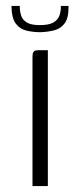

<svg xmlns="http://www.w3.org/2000/svg" viewBox="-20 -630 272 650"><path d="M90 0Q90 -108 90 -216.5Q90 -325 90 -434Q90 -443 91 -448.5Q92 -454 96 -457Q100 -460 110 -460H142V0ZM117 -521Q91 -521 69 -526.5Q47 -532 33.5 -550Q20 -568 19 -604V-610H47V-606Q47 -592 51.5 -577.5Q56 -563 70.5 -554Q85 -545 115 -545Q146 -545 161 -554Q176 -563 181 -577Q186 -591 186 -606V-610H212V-605Q212 -568 198.5 -550.5Q185 -533 164 -527.5Q143 -522 117 -521Z"/></svg>

Font: Genos Light
Style: Regular
Weight: 300
Designer: Robert E. Leuschke
Foundry: Robert E. Leuschke
Version: Version 1.010